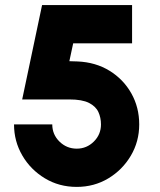

<svg xmlns="http://www.w3.org/2000/svg" viewBox="-20 -720 626 753"><path d="M281 13Q211.5 13 155.8 -20.8Q100 -54.5 67.5 -110.2Q35 -166 35 -232H185Q185 -192.5 213.2 -164.8Q241.5 -137 281 -137Q320 -137 348 -164.8Q376 -192.5 376 -232Q376 -258.5 365.8 -280.8Q355.5 -303 328.8 -316.5Q302 -330 252 -330H67L145 -700H498V-550H267L252 -480L284 -479Q355 -476 409.5 -442.5Q464 -409 495 -354Q526 -299 526 -232Q526 -165 493 -109.2Q460 -53.5 404.5 -20.2Q349 13 281 13Z"/></svg>

Font: Urbanist Black
Style: Regular
Weight: 900
Designer: Corey Hu
Foundry: Corey Hu
Version: Version 1.330; ttfautohint (v1.8.4.7-5d5b)